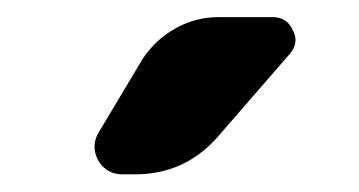

<svg xmlns="http://www.w3.org/2000/svg" viewBox="-20 -806 417 223"><path d="M145.5 -737.3Q160.2 -759.8 183.6 -772.9Q207 -786.1 233.4 -786.1H296.9Q313.5 -786.1 320.3 -770.5Q323.2 -764.6 323.2 -759.8Q323.2 -751 316.4 -743.2L232.4 -646.5Q194.3 -603.5 136.7 -603.5H122.1Q103.5 -603.5 93.8 -620.1Q89.8 -627.9 89.8 -635.7Q89.8 -644.5 94.7 -652.3Z"/></svg>

Font: Gen Jyuu Gothic Bold
Style: Bold
Weight: 700
Designer: [Source Han Sans]
Ryoko NISHIZUKA  (kana & ideographs); Paul D. Hunt (Latin, Greek & Cyrillic); Wenlong ZHANG  (bopomofo
Version: Version 1.002.20150607